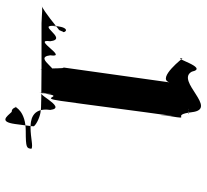

<svg xmlns="http://www.w3.org/2000/svg" viewBox="-46 -646 735 682"><g transform="rotate(-90 321.0 -304.5)"><path d="M642 -524C639 -519 615 -523 580 -524C573 -524 269 -523 269 -527C251 -528 224 -540 215 -550C213 -552 213 -552 222 -618C230 -675 248 -648 265 -630C285 -630 281 -601 283 -618C283 -617 267 -580 197 -580C137 -580 136 -577 134 -560C143 -553 172 -563 210 -563C230 -563 282 -561 272 -493C280 -425 340 -570 332 -510C322 -442 340 -580 330 -512C319 -434 316 -541 304 -455C294 -387 263 -145 253 -77C243 -6 263 -147 254 -81C244 -13 261 -149 251 -81L250 -68C236 16 254 -71 264 10C275 107 376 -50 408 10C422 74 459 -68 455 -23C460 -18 384 -116 370 -70L424 -455C417 -404 422 -572 414 -512C404 -444 422 -578 412 -510C401 -432 458 -561 466 -493C456 -425 526 -561 516 -493C524 -425 580 -551 569 -472C559 -404 581 -543 571 -475C563 -416 545 -442 549 -448C549 -442 555 -465 558 -463C572 -474 616 -511 642 -524ZM272 -1H260C260 -1 256 -2 258 -2C261 -2 255 0 258 0C262 0 256 -2 259 -2C267 -2 274 0 274 0C277 0 271 -2 274 -2C277 -2 276 -1 272 -1Z"/></g></svg>

Font: Hussar Przerywany
Style: Obl
Weight: 400
Foundry: Cannot Into Space Fonts
Version: Version 0.982